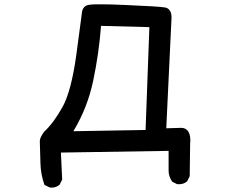

<svg xmlns="http://www.w3.org/2000/svg" viewBox="-20 -729 1040 888"><path d="M377 -702.1Q384.8 -708 422.9 -709Q432.6 -709 459.5 -709Q486.3 -709 556.6 -706.1Q718.8 -699.2 744.1 -694.3Q754.9 -692.4 761.7 -684.6Q773.4 -673.8 773.4 -648.4L749 -135.7L818.4 -137.7Q835 -137.7 845.7 -127Q860.4 -112.3 860.4 -79.1Q860.4 -72.3 859.4 -65.4L857.4 85.9L845.7 109.4Q830.1 123 808.6 123Q805.7 123 799.8 123L776.4 111.3Q759.8 86.9 759.8 60.5V-31.2L261.7 -23.4L267.6 101.6L255.9 125Q240.2 138.7 218.8 138.7Q210.9 138.7 209 137.7L185.5 126Q168 76.2 167 24.4Q166 -27.3 164.1 -77.1Q165 -94.7 184.6 -120.1Q228.5 -161.1 269 -233.9Q309.6 -306.6 333 -475.6Q356.4 -646.5 358.4 -666Q359.4 -691.4 377 -702.1ZM319.3 -122.1 653.3 -127.9 670.9 -603.5 447.3 -609.4Q437.5 -481.4 411.1 -356Q384.8 -230.5 319.3 -122.1Z"/></svg>

Font: JasonHandwriting2
Style: SemiBold
Weight: 600
Version: Version 1.04.7